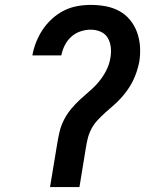

<svg xmlns="http://www.w3.org/2000/svg" viewBox="-20 -763 640 783"><path d="M184 0 213 -175Q217 -201 223 -226Q229 -251 241 -274.5Q253 -298 270 -318.5Q287 -339 307 -357.5Q327 -376 347.5 -393.5Q368 -411 385 -432Q402 -453 414 -477Q426 -501 430 -526Q434 -547 432 -568.5Q430 -590 420 -607.5Q410 -625 391 -633.5Q372 -642 350 -642Q329 -642 308 -635Q287 -628 270.5 -613Q254 -598 244 -578Q234 -558 230 -537H112Q117 -565 127.5 -591.5Q138 -618 154 -642Q170 -666 192.5 -686.5Q215 -707 241 -720Q267 -733 295 -738Q323 -743 350 -743Q381 -743 411 -737.5Q441 -732 466.5 -718Q492 -704 510.5 -681.5Q529 -659 539 -631Q549 -603 551 -572.5Q553 -542 548 -511Q544 -491 537.5 -471Q531 -451 521.5 -432Q512 -413 499.5 -395.5Q487 -378 472.5 -362Q458 -346 441.5 -332Q425 -318 409 -303.5Q393 -289 378 -273Q363 -257 353 -238Q343 -219 338 -199Q333 -179 330 -159L304 0Z"/></svg>

Font: Iosevka Curly Extended Oblique
Style: Bold
Weight: 700
Width: 7
Italic angle: -9°
Monospace: yes
Designer: Belleve Invis
Foundry: Belleve Invis
Version: Version 11.1.0; ttfautohint (v1.8.3)